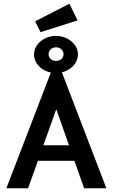

<svg xmlns="http://www.w3.org/2000/svg" viewBox="-20 -1007 603 1027"><path d="M197 -835 395 -898 351 -987 168 -893ZM430 0H549L311 -620C360 -632 397 -670 397 -716C397 -770 343 -815 279 -815C216 -815 162 -770 162 -716C162 -669 201 -629 252 -619L14 0H130L183 -147H378ZM280 -681C257 -681 240 -696 240 -717C240 -738 257 -754 280 -754C302 -754 320 -738 320 -717C320 -696 302 -681 280 -681ZM281 -423 349 -230H212Z"/></svg>

Font: Inconsolata SemiExpanded
Style: Bold
Weight: 700
Width: 6
Monospace: yes
Designer: Raph Levien, Cyreal, Brenton Simpson
Foundry: Raph Levien, Cyreal, Google
Version: Version 3.100